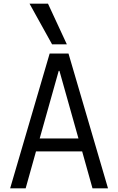

<svg xmlns="http://www.w3.org/2000/svg" viewBox="-20 -1020 640 1040"><path d="M35 0 249 -730H351L565 0H481L425 -200H175L119 0ZM195 -270H405L302 -636H298ZM262 -780 140 -1000H240L342 -780Z"/></svg>

Font: M PLUS Code Latin 60
Style: Regular
Weight: 400
Width: 7
Monospace: yes
Designer: Coji Morishita
Foundry: UNDERFOREST DESIGN
Version: Version 1.005; ttfautohint (v1.8.3)